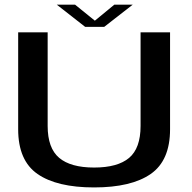

<svg xmlns="http://www.w3.org/2000/svg" viewBox="-20 -816 842 840"><path d="M391.5 4Q229 4 144.2 -54.8Q59.5 -113.5 59.5 -250.5V-674.5H188.5V-265Q188.5 -168 238.8 -125.5Q289 -83 391.8 -83Q494.5 -83 544.8 -125.2Q595 -167.5 595 -265V-674.5H724V-250.5Q724 -113.5 639.2 -54.8Q554.5 4 391.5 4ZM352.5 -698.5 228.5 -795.5H308.5L395 -725.5L480 -795.5H560.5L436 -698.5Z"/></svg>

Font: Anybody ExtraExpanded Medium
Style: Regular
Weight: 500
Width: 8
Designer: Tyler Finck
Foundry: Etcetera Type Company
Version: Version 1.010; ttfautohint (v1.8.3) -l 8 -r 50 -G 200 -x 14 